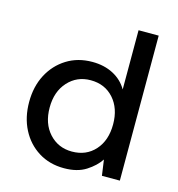

<svg xmlns="http://www.w3.org/2000/svg" viewBox="-108 -814 853 921"><g transform="rotate(15 318.0 -354.0)"><path d="M292 12Q220 12 165 -22.5Q110 -57 79.5 -116.5Q49 -176 49 -252Q49 -329 80 -388Q111 -447 166 -481.5Q221 -516 293 -516Q352 -516 397 -492.5Q442 -469 467 -426V-720H567V0H478L467 -78Q444 -43 401 -15.5Q358 12 292 12ZM308 -75Q379 -75 422.5 -123.5Q466 -172 466 -252Q466 -331 422.5 -380Q379 -429 308 -429Q240 -429 195.5 -380Q151 -331 151 -252Q151 -172 195.5 -123.5Q240 -75 308 -75Z"/></g></svg>

Font: DM Sans Medium
Style: Regular
Weight: 500
Designer: Colophon Foundry, Jonny Pinhorn
Foundry: Colophon Foundry
Version: Version 4.004; ttfautohint (v1.8.4.7-5d5b)